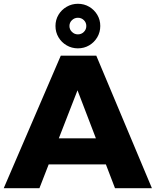

<svg xmlns="http://www.w3.org/2000/svg" viewBox="-25 -995 823 1015"><path d="M296.3 -700.6H484.1L778.1 0H583L384.7 -517.6L183.4 0H-5.3ZM175 -263.7H584.3V-126H175ZM386.8 -975Q420 -975 446.7 -959.1Q473.4 -943.3 489.3 -916.7Q505.1 -890.2 505.1 -857.7Q505.1 -825.1 489.3 -798.1Q473.4 -771.1 446.6 -755.3Q419.8 -739.4 386.6 -739.4Q354.4 -739.4 327.2 -755.3Q300 -771.1 284.1 -798.1Q268.3 -825.1 268.3 -857.4Q268.3 -890 284.1 -916.7Q300 -943.3 327.3 -959.1Q354.6 -975 386.8 -975ZM387 -901.1Q368.6 -901.1 355.4 -888.4Q342.1 -875.7 342.1 -857.4Q342.1 -839.3 355.4 -826.3Q368.7 -813.3 386.7 -813.3Q405.4 -813.3 418.4 -826.3Q431.3 -839.3 431.3 -857.4Q431.3 -875.7 418.4 -888.4Q405.4 -901.1 387 -901.1Z"/></svg>

Font: Alexandria
Style: Regular
Weight: 400
Designer: Mohamed Gaber
Foundry: Kief Type Foundry
Version: Version 5.100